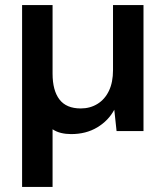

<svg xmlns="http://www.w3.org/2000/svg" viewBox="-20 -516 652 756"><path d="M67 220V-496H187V-226Q187 -160 214 -124.5Q241 -89 298 -89Q335 -89 364 -107Q393 -125 409 -158.5Q425 -192 425 -240V-496H545V0H439L430 -84Q407 -41 363 -14.5Q319 12 260 12Q239 12 220.5 7.5Q202 3 187 -7V220Z"/></svg>

Font: DM Sans 16pt SemiBold
Style: Regular
Weight: 600
Version: Version 4.004;gftools[0.9.30]